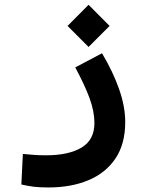

<svg xmlns="http://www.w3.org/2000/svg" viewBox="-20 -557 626 816"><path d="M186.5 239.7Q147.5 239.7 122.8 236.6Q98.1 233.4 70.8 227.1L77.1 97.2Q105 99.6 124.5 101.3Q144 103 176.8 103Q270.5 103 325.9 70.6Q381.3 38.1 381.3 -34.2Q381.3 -83.5 360.6 -139.9Q339.8 -196.3 299.8 -270.5L413.6 -330.6Q460.4 -252 486.3 -178Q512.2 -104 512.2 -38.1Q512.2 55.2 470.5 116.9Q428.7 178.7 355.2 209.2Q281.7 239.7 186.5 239.7ZM356.4 -357.4 267.1 -446.8 356.4 -536.6 445.8 -446.8Z"/></svg>

Font: Cascadia Mono
Style: Bold
Weight: 700
Monospace: yes
Designer: Aaron Bell
Foundry: Saja Typeworks
Version: Version 2404.023; ttfautohint (v1.8.4)